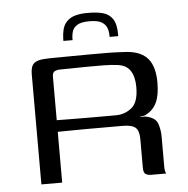

<svg xmlns="http://www.w3.org/2000/svg" viewBox="-47 -662 692 708"><g transform="rotate(-5 298.5 -307.5)"><path d="M362 -189Q362 -189 334 -189Q306 -189 259 -189Q212 -189 155 -188V0H78V-408Q78 -437 90.5 -448Q103 -459 132 -460Q147 -461 171.5 -461Q196 -461 226 -461.5Q256 -462 287.5 -462Q319 -462 348.5 -462Q378 -462 401 -461Q424 -460 437 -459Q489 -454 513 -424.5Q537 -395 537 -337Q537 -291 524.5 -264Q512 -237 487 -224Q484 -221 477.5 -219.5Q471 -218 464 -218V-216Q468 -216 473 -216Q478 -216 481 -216Q519 -209 527 -185.5Q535 -162 535 -138V-24Q535 -14 537 -7.5Q539 -1 540 0H486Q472 0 464 -5Q456 -10 456 -29V-135Q456 -166 442.5 -177.5Q429 -189 395 -189ZM155 -231Q169 -231 199 -230.5Q229 -230 264.5 -230Q300 -230 330 -230Q360 -230 374 -230Q407 -230 432.5 -250.5Q458 -271 458 -327Q458 -365 443.5 -387.5Q429 -410 397 -414Q376 -417 345 -417.5Q314 -418 281 -417.5Q248 -417 220 -416.5Q192 -416 178 -416Q175 -416 165 -412.5Q155 -409 155 -392ZM205 -520V-527Q206 -566 219.5 -584.5Q233 -603 256 -609.5Q279 -616 308 -615Q337 -615 359.5 -609Q382 -603 395 -584Q408 -565 408 -526V-520H376V-525Q376 -540 371 -553.5Q366 -567 351.5 -575.5Q337 -584 306 -584Q277 -584 262.5 -575.5Q248 -567 243.5 -553.5Q239 -540 239 -526V-520Z"/></g></svg>

Font: Genos
Style: Regular
Weight: 400
Designer: Robert E. Leuschke
Foundry: Robert E. Leuschke
Version: Version 1.010